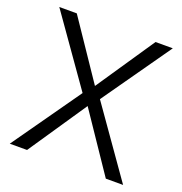

<svg xmlns="http://www.w3.org/2000/svg" viewBox="-124 -789 853 898"><g transform="rotate(20 303.0 -340.0)"><path d="M260 -339 20 -680H107L303 -390L499 -680H585L346 -340L585 0H499L303 -290L107 0H21Z"/></g></svg>

Font: Teachers[wght]
Style: Regular
Weight: 400
Designer: Alfredo Marco Pradil & Chank Diesel
Version: Version 1.000;Glyphs 3.1.2 (3151)